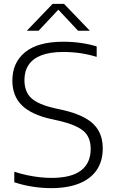

<svg xmlns="http://www.w3.org/2000/svg" viewBox="-20 -965 596 994"><path d="M244.5 9Q199 9 149.5 1.5Q100 -6 54 -21.5V-76Q87.5 -65 120.8 -58Q154 -51 185.5 -47.5Q217 -44 246 -44Q349 -44 399.2 -82.2Q449.5 -120.5 449.5 -194Q449.5 -256 410.8 -288Q372 -320 282 -340.5L243.5 -349Q141.5 -372 92.8 -420.2Q44 -468.5 44 -548Q44 -641 110.2 -695Q176.5 -749 308.5 -749Q353.5 -749 398 -742.8Q442.5 -736.5 480.5 -724.5V-670.5Q438.5 -683.5 395.2 -689.8Q352 -696 308 -696Q239.5 -696 195 -679Q150.5 -662 128.5 -629.5Q106.5 -597 106.5 -551Q106.5 -490.5 141.5 -457.5Q176.5 -424.5 262 -405L300.5 -396.5Q375 -380 421.8 -353.5Q468.5 -327 490.2 -288.2Q512 -249.5 512 -197Q512 -131 480.8 -85Q449.5 -39 389.8 -15Q330 9 244.5 9ZM119 -806 252.5 -945H311.5L445 -806H384L273 -924.5H291L180 -806Z"/></svg>

Font: Encode Sans SemiExpanded Light
Style: Regular
Weight: 300
Width: 6
Designer: Multiple Designers
Foundry: Impallari Type
Version: Version 3.002